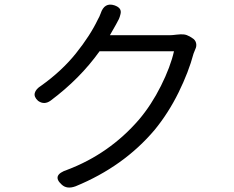

<svg xmlns="http://www.w3.org/2000/svg" viewBox="-20 -806 1040 854"><path d="M753.9 -578.1H422.9Q335.9 -456.1 205.1 -358.4Q176.8 -337.9 149.4 -357.4Q129.9 -375 134.8 -392.6Q139.6 -410.2 163.1 -424.8Q254.9 -490.2 317.9 -568.8Q380.9 -647.5 415 -718.8Q422.9 -732.4 427.7 -746.1Q444.3 -796.9 489.3 -782.2Q505.9 -776.4 512.7 -767.1Q519.5 -757.8 516.1 -743.7Q512.7 -729.5 508.8 -721.2Q504.9 -712.9 496.1 -697.3Q493.2 -692.4 492.2 -690.4L468.8 -649.4H735.4Q746.1 -649.4 765.6 -651.9Q785.2 -654.3 797.9 -652.8Q810.5 -651.4 824.2 -643.6L835 -636.7Q848.6 -628.9 852.1 -614.7Q855.5 -600.6 848.6 -586.9Q842.8 -573.2 840.8 -567.4Q819.3 -486.3 774.4 -395Q729.5 -303.7 668 -228.5Q530.3 -65.4 316.4 22.5Q277.3 37.1 253.9 14.6Q208 -27.3 279.3 -50.8Q466.8 -122.1 597.7 -273.4Q653.3 -338.9 695.8 -423.8Q738.3 -508.8 753.9 -578.1Z"/></svg>

Font: GenSenMaruGothic TW TTF Regular
Style: Regular
Weight: 400
Version: Version 1.301